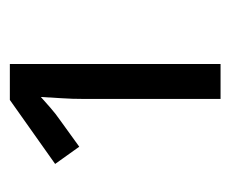

<svg xmlns="http://www.w3.org/2000/svg" viewBox="-59 -825 468 390"><g transform="rotate(-90 175.0 -630.0)"><path d="M240 -844V-416H169V-692Q169 -718 170.5 -739Q172 -760 173 -781Q163 -772 151 -761.5Q139 -751 126 -742L72 -703L37 -752L167 -844Z"/></g></svg>

Font: Noto IKEA Latin
Style: Regular
Weight: 400
Designer: Monotype Design Team
Foundry: Monotype Imaging Inc.
Version: Version 1.0